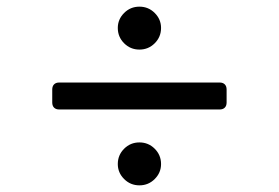

<svg xmlns="http://www.w3.org/2000/svg" viewBox="-20 -655 838 577"><path d="M334 -571Q334 -597 353 -616Q372 -635 399 -635Q426 -635 445 -616Q464 -597 464 -571Q464 -544 445 -525Q426 -506 399 -506Q372 -506 353 -525Q334 -544 334 -571ZM640 -326H158Q148 -326 142.5 -331.5Q137 -337 137 -347V-386Q137 -396 142.5 -401.5Q148 -407 158 -407H640Q650 -407 655.5 -401.5Q661 -396 661 -386V-347Q661 -337 655.5 -331.5Q650 -326 640 -326ZM334 -162Q334 -189 353 -208Q372 -227 399 -227Q426 -227 445 -208Q464 -189 464 -162Q464 -136 445 -117Q426 -98 399 -98Q372 -98 353 -117Q334 -136 334 -162Z"/></svg>

Font: Shippori Antique B1
Style: Regular
Weight: 400
Designer: FONTDASU
Foundry: FONTDASU / Google Inc. / but / Adobe
Version: Version 2.001